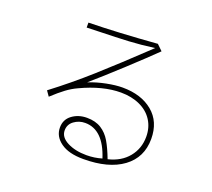

<svg xmlns="http://www.w3.org/2000/svg" viewBox="-124 -819 1168 1059"><g transform="rotate(20 460.0 -289.0)"><path d="M664 -626Q607 -570 508.5 -479Q410 -388 337 -325Q385 -344 438 -354.5Q491 -365 531 -365Q641 -365 708.5 -309Q776 -253 776 -152Q776 -43 692.5 18.5Q609 80 461 80Q375 80 328 46Q281 12 281 -40Q281 -87 317.5 -114Q354 -141 404 -141Q454 -141 488 -119.5Q522 -98 544 -60.5Q566 -23 588 35Q663 17 704.5 -34Q746 -85 746 -154Q746 -208 719.5 -249.5Q693 -291 644 -313.5Q595 -336 532 -336Q426 -336 301 -277Q268 -262 237 -239Q206 -216 165 -178L144 -208Q255 -292 362 -387.5Q469 -483 625 -631Q544 -620 476.5 -616.5Q409 -613 295 -610L231 -608V-637Q399 -640 631 -658ZM404 -111Q368 -111 339.5 -90Q311 -69 311 -34Q311 6 357.5 30Q404 54 470 54Q517 54 560 41Q511 -111 404 -111Z"/></g></svg>

Font: LINE Seed Sans KR Thin
Style: Regular
Weight: 250
Designer: LINE BX Design & Sandoll Inc & Dalton Maag Ltd
Foundry: Sandoll Inc.
Version: Version 1.000